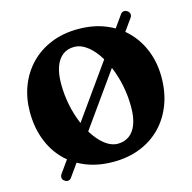

<svg xmlns="http://www.w3.org/2000/svg" viewBox="-115 -862 1030 1031"><g transform="rotate(-15 400.5 -347.0)"><path d="M118.8 47.8Q108.6 41.5 107.4 30.5Q106.2 19.5 113.6 9.3L643.5 -735.7Q649.7 -745.6 660.7 -747.4Q671.6 -749.2 681.8 -741.8Q692.1 -734.4 693.7 -724.2Q695.2 -714 688.6 -704.5L157.5 41.7Q150.5 52.3 139.9 54.1Q129.4 56 118.8 47.8ZM400.2 -718.8Q483.6 -718.8 551.1 -691.5Q618.7 -664.2 666.7 -615Q714.7 -565.8 740.5 -499Q766.4 -432.3 766.4 -353.4Q766.4 -271.9 740.8 -203.7Q715.2 -135.5 667.3 -85.5Q619.4 -35.5 551.9 -8.1Q484.4 19.4 400.6 19.4Q316 19.4 248.5 -7.8Q180.9 -34.9 133.2 -84.9Q85.5 -134.9 60.3 -203.5Q35 -272.1 35 -355Q35 -430.8 59.9 -496.8Q84.8 -562.7 132.2 -612.5Q179.6 -662.3 247.3 -690.5Q315 -718.8 400.2 -718.8ZM567.4 -241.6Q567.4 -302 555.9 -359.2Q544.3 -416.3 523.8 -465.7Q503.3 -515.1 476.4 -552.3Q449.5 -589.4 418.3 -610.5Q387.1 -631.6 354.8 -631.6Q316.9 -631.6 290.3 -611.1Q263.8 -590.6 250 -551.7Q236.2 -512.8 236.2 -458Q236.2 -396.2 248.1 -338.5Q260 -280.9 281 -231.7Q302.1 -182.6 329.1 -146Q356.1 -109.4 386.6 -88.9Q417.2 -68.4 447.8 -68.4Q484.2 -68.4 511.1 -87.4Q538 -106.4 552.7 -144.9Q567.4 -183.3 567.4 -241.6Z"/></g></svg>

Font: Fraunces SuperSoft Wonky
Style: Regular
Weight: 900
Version: Version 1.000;[b76b70a41]